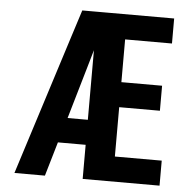

<svg xmlns="http://www.w3.org/2000/svg" viewBox="-52 -788 855 841"><g transform="rotate(5 375.0 -367.5)"><path d="M42 0 237 -613 276 -735H390Q373 -674 355.5 -612.5Q338 -551 320 -490L253 -260H342V-150H220L176 0ZM342 0V-735H680V-625H474V-437H653V-327H474V-110H680V0Z"/></g></svg>

Font: Iosevka Aile Extrabold
Style: Regular
Weight: 800
Designer: Belleve Invis
Foundry: Belleve Invis
Version: Version 27.3.5; ttfautohint (v1.8.4)